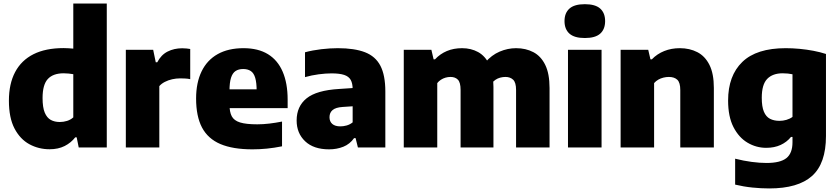

<svg xmlns="http://www.w3.org/2000/svg" viewBox="-20 -828 4711 1078"><path d="M258.5 10Q197 10 145 -18.2Q93 -46.5 61.5 -106.5Q30 -166.5 30 -263Q30 -357.5 65 -423.5Q100 -489.5 168.2 -523.8Q236.5 -558 337.5 -558Q351.5 -558 365.5 -557Q379.5 -556 391.5 -555V-808H579.5V0H422L410.5 -57H402.5Q379 -26.5 343 -8.2Q307 10 258.5 10ZM315.5 -143Q336.5 -143 356.5 -149.2Q376.5 -155.5 391.5 -169V-411.5Q380 -413.5 365.8 -415Q351.5 -416.5 337.5 -416.5Q278.5 -416.5 248.8 -384.8Q219 -353 219 -277.5Q219 -225 231.2 -195.8Q243.5 -166.5 265 -154.8Q286.5 -143 315.5 -143Z M686.5 0V-548.5H840L854.5 -478.5H863Q884.5 -520 921 -538.5Q957.5 -557 1003 -557Q1015 -557 1027 -555.8Q1039 -554.5 1048 -553V-383.5Q1035 -386.5 1019.8 -387.2Q1004.5 -388 991.5 -388Q969 -388 946.8 -383Q924.5 -378 905.5 -368.2Q886.5 -358.5 874.5 -344.5V0Z M1397.5 10.5Q1287.5 10.5 1217.5 -19.2Q1147.5 -49 1114.2 -112Q1081 -175 1081 -275Q1081 -363.5 1111.8 -427Q1142.5 -490.5 1202 -524Q1261.5 -557.5 1347.5 -557.5Q1429.5 -557.5 1484.5 -523.8Q1539.5 -490 1567.2 -425.2Q1595 -360.5 1595 -268.5V-221H1189V-326.5H1449L1421 -317.5Q1421 -363.5 1413 -390.8Q1405 -418 1388 -429.2Q1371 -440.5 1345.5 -440.5Q1319.5 -440.5 1302.5 -429.2Q1285.5 -418 1277 -391Q1268.5 -364 1268.5 -318V-241Q1268.5 -199.5 1281.2 -175.2Q1294 -151 1327.8 -140.5Q1361.5 -130 1424.5 -130Q1457 -130 1492.8 -134.2Q1528.5 -138.5 1563.5 -145.5V-6.5Q1518.5 2.5 1478 6.5Q1437.5 10.5 1397.5 10.5Z M1827.5 10.5Q1741 10.5 1693.2 -34.8Q1645.5 -80 1645.5 -151.5Q1645.5 -231 1701.5 -276Q1757.5 -321 1883.5 -328.5L1987.5 -335.5L2008.5 -234.5L1904 -227.5Q1865 -225 1847.5 -210.2Q1830 -195.5 1830 -170Q1830 -145.5 1845.8 -132Q1861.5 -118.5 1891 -118.5Q1908 -118.5 1926.2 -123.5Q1944.5 -128.5 1960 -141V-327Q1960 -360 1949 -379.5Q1938 -399 1912 -407.5Q1886 -416 1841.5 -416Q1809.5 -416 1769.2 -410.8Q1729 -405.5 1692.5 -395V-534.5Q1735 -546 1784.5 -551.8Q1834 -557.5 1876.5 -557.5Q1970 -557.5 2029 -534.8Q2088 -512 2115.8 -458.8Q2143.5 -405.5 2143.5 -314.5V0H1989.5L1976.5 -52.5H1968Q1944.5 -19 1907.8 -4.2Q1871 10.5 1827.5 10.5Z M2247 0V-548.5H2402L2414.5 -495H2422.5Q2451 -525.5 2489 -541.5Q2527 -557.5 2574.5 -557.5Q2624.5 -557.5 2664.2 -535.8Q2704 -514 2727.2 -466.2Q2750.5 -418.5 2750.5 -340V0H2566V-323Q2566 -365 2551 -380.5Q2536 -396 2509.5 -396Q2495 -396 2481.2 -392Q2467.5 -388 2455.5 -380.2Q2443.5 -372.5 2435 -361.5V0ZM2877.5 0V-323Q2877.5 -365 2861 -380.5Q2844.5 -396 2818 -396Q2802.5 -396 2788 -392Q2773.5 -388 2761.5 -379.8Q2749.5 -371.5 2740.5 -359.5L2704 -477Q2740 -519 2785.2 -538.2Q2830.5 -557.5 2877.5 -557.5Q2932 -557.5 2974.5 -535.2Q3017 -513 3041.2 -463.8Q3065.5 -414.5 3065.5 -333.5V0Z M3169 0V-548.5H3357.5V0ZM3263.5 -614.5Q3205 -614.5 3177.2 -639.2Q3149.5 -664 3149.5 -709.5Q3149.5 -755 3177.2 -779.8Q3205 -804.5 3263.5 -804.5Q3322.5 -804.5 3350 -779.8Q3377.5 -755 3377.5 -709.5Q3377.5 -664 3350 -639.2Q3322.5 -614.5 3263.5 -614.5Z M3464.5 0V-548.5H3619.5L3632 -495H3640Q3669.5 -525.5 3709.5 -541.5Q3749.5 -557.5 3797 -557.5Q3852 -557.5 3895.2 -535.2Q3938.5 -513 3963.2 -463.8Q3988 -414.5 3988 -334.5V0H3799.5V-322.5Q3799.5 -364.5 3782.8 -380.2Q3766 -396 3735.5 -396Q3720 -396 3704.8 -392.2Q3689.5 -388.5 3676 -380.8Q3662.5 -373 3652.5 -361.5V0Z M4299 230Q4253.5 230 4204.2 225Q4155 220 4107.5 208.5V63Q4155 75 4200.2 81Q4245.5 87 4283.5 87Q4361 87 4395.2 59.8Q4429.5 32.5 4429.5 -29V-59H4421Q4397.5 -30 4362.5 -14Q4327.5 2 4282 2Q4226 2 4177.2 -26.8Q4128.5 -55.5 4098.2 -114.2Q4068 -173 4068 -263.5Q4068 -403 4147.8 -480.2Q4227.5 -557.5 4391.5 -557.5Q4429 -557.5 4469 -553.8Q4509 -550 4547.2 -542.8Q4585.5 -535.5 4617.5 -525V-64.5Q4617.5 90 4539.2 160Q4461 230 4299 230ZM4356.5 -149.5Q4376 -149.5 4395.2 -155Q4414.5 -160.5 4429.5 -171.5V-411Q4418 -413.5 4404 -415Q4390 -416.5 4374.5 -416.5Q4318 -416.5 4287.5 -385Q4257 -353.5 4257 -279Q4257 -229 4269 -200.8Q4281 -172.5 4303.2 -161Q4325.5 -149.5 4356.5 -149.5Z"/></svg>

Font: Encode Sans Condensed Thin ExtraBold
Style: Regular
Weight: 800
Version: Version 3.002